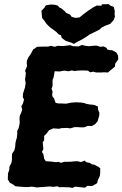

<svg xmlns="http://www.w3.org/2000/svg" viewBox="-20 -900 596 935"><path d="M55 7 40 -4 28 -10 18 -26 19 -56 25 -72 26 -89 35 -105 38 -120V-136L39 -152L50 -168L54 -186L55 -202L58 -216L62 -229L64 -249V-264L70 -274L75 -294L76 -308L75 -320L76 -335L84 -353L88 -367L84 -382L92 -397L97 -415L91 -427L92 -444L97 -460L102 -475L105 -496L102 -512L104 -528L106 -544L102 -555L112 -578L110 -592L111 -604L118 -621L128 -634L142 -660L151 -665L160 -672L186 -673H213L229 -677L246 -672L261 -677L277 -676H291L321 -680L336 -675L362 -674L379 -681L396 -677L412 -675L432 -677L450 -678L469 -672L484 -674L499 -667L502 -659L514 -656L527 -655L547 -644L555 -629L556 -611L541 -590L540 -576L522 -561L506 -547L486 -548L474 -547H448L435 -551L419 -548L408 -556L386 -557H377L356 -556L344 -554L330 -557L314 -553L293 -556L281 -554L271 -552L246 -553L244 -540L241 -523L236 -511V-498V-481L231 -468L236 -454L234 -437L237 -427L243 -422L247 -410L251 -399L266 -396H282L301 -395L316 -398L326 -400L352 -402L364 -401H373L391 -398L401 -394L419 -391L431 -390L439 -389L457 -381V-368L464 -350L463 -336L455 -309L444 -296L427 -286L408 -287L390 -280H370L358 -281H343L323 -275L305 -277L278 -276L269 -273L250 -274L240 -275L219 -266L207 -250L195 -238V-217L188 -207L190 -189L191 -173L184 -160L191 -150L193 -140L195 -127L203 -115L217 -114L232 -113L252 -110L265 -112L277 -107L293 -112H311L332 -113L337 -114L356 -115L374 -111L394 -118L398 -111L419 -106L427 -100L439 -98L460 -87L468 -80V-58L466 -43L456 -21L453 -8L429 6L405 5L394 14L366 11L346 9L333 15L315 12H300L286 11L269 12L259 7L241 10L221 8L209 9L186 11H179L161 13L135 9L117 11H105L75 9ZM339 -686 331 -691 300 -701 281 -715 277 -728 265 -733 255 -744 232 -761 226 -765 207 -783 199 -795 185 -813 183 -834 182 -848 196 -862 203 -874 227 -878 246 -877 261 -873 270 -863 279 -859 296 -845 301 -838 321 -829 329 -818 347 -813 367 -815 383 -828 396 -838 411 -849 434 -864 451 -873 474 -872 476 -879 509 -880 517 -873 534 -866 539 -846 538 -829 540 -820 534 -803 517 -784 493 -775 475 -766 465 -756 439 -743 418 -733 402 -722 376 -706 360 -698Z"/></svg>

Font: Winky Rough SemiBold
Style: Italic
Weight: 600
Italic angle: -8.97852°
Designer: Simon Atzbach
Foundry: typofactur
Version: Version 1.206; ttfautohint (v1.8.4.7-5d5b)